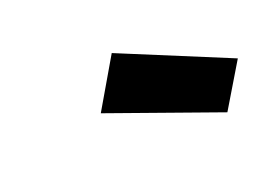

<svg xmlns="http://www.w3.org/2000/svg" viewBox="-44 -858 511 367"><g transform="rotate(-20 211.5 -675.0)"><path d="M423 -674 369 -584 141 -665 200 -766Z"/></g></svg>

Font: Panefresco 800wt
Style: Italic
Weight: 800
Foundry: Campivisivi & Chank Co
Version: Version 1.001